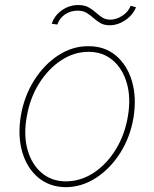

<svg xmlns="http://www.w3.org/2000/svg" viewBox="-20 -739 619 770"><path d="M244.1 11.7Q179.7 11.2 134.3 -26.1Q88.9 -63.5 69.6 -128.2Q50.3 -192.9 63.5 -274.4Q77.1 -354 117.2 -417.2Q157.2 -480.5 214.1 -517.3Q271 -554.2 334 -553.7Q399.4 -554.2 444.6 -516.4Q489.7 -478.5 509 -414.1Q528.3 -349.6 515.6 -268.6Q502.4 -189 462.2 -125.7Q421.9 -62.5 365 -25.6Q308.1 11.2 244.1 11.7ZM244.1 -11.7Q303.2 -11.7 355.5 -45.9Q407.7 -80.1 444.3 -139.6Q481 -199.2 493.2 -274.4Q505.4 -347.7 488.5 -405.8Q471.7 -463.9 431.9 -497.6Q392.1 -531.2 335 -531.2Q276.9 -531.2 224.6 -496.6Q172.4 -461.9 135.7 -402.6Q99.1 -343.3 86.9 -268.6Q74.2 -195.3 90.8 -137.2Q107.4 -79.1 147.5 -45.4Q187.5 -11.7 244.1 -11.7ZM419.9 -637.7Q397.5 -637.7 382.6 -646.5Q367.7 -655.3 355 -666.7Q342.3 -678.2 327.6 -687.3Q313 -696.3 290 -696.3Q261.7 -695.8 239.7 -680.4Q217.8 -665 210 -640.6L187.5 -643.6Q198.2 -676.8 228 -697.8Q257.8 -718.8 293.9 -718.8Q318.4 -718.8 334.5 -710Q350.6 -701.2 363.3 -689.7Q376 -678.2 389.6 -669.2Q403.3 -660.2 422.9 -660.2Q447.3 -660.6 470.9 -676Q494.6 -691.4 503.9 -715.8L525.4 -710Q512.7 -678.2 482.4 -658Q452.1 -637.7 419.9 -637.7Z"/></svg>

Font: Inter Tight Thin
Style: Italic
Weight: 250
Italic angle: -9.39999°
Designer: Rasmus Andersson
Foundry: rsms
Version: Version 3.004